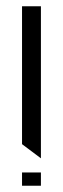

<svg xmlns="http://www.w3.org/2000/svg" viewBox="-20 -554 200 610"><path d="M50 36V-6H110V36ZM50 -534H110V-51L50 -96Z"/></svg>

Font: Frankia
Style: Regular
Weight: 400
Version: Version 001.000